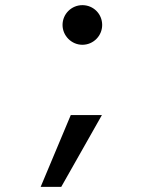

<svg xmlns="http://www.w3.org/2000/svg" viewBox="-20 -568 640 746"><path d="M138 158H218L376 -121H255ZM223 -471C223 -429 258 -394 300 -394C343 -394 377 -429 377 -471C377 -514 343 -548 300 -548C258 -548 223 -514 223 -471Z"/></svg>

Font: CommitMono
Style: 400Regular
Weight: 400
Monospace: yes
Designer: Eigil Nikolajsen
Foundry: Eigil Nikolajsen
Version: Version 1.143